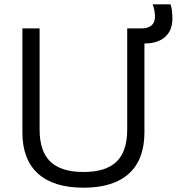

<svg xmlns="http://www.w3.org/2000/svg" viewBox="-20 -862 855 892"><path d="M368 10Q229 10 156.5 -55.5Q84 -121 84 -247V-730H164V-260Q164 -159 214 -111Q264 -63 368 -63Q472 -63 521.5 -111Q571 -159 571 -260V-730H651V-247Q651 -121 579 -55.5Q507 10 368 10ZM598 -660 599 -730H638Q668 -730 684 -744Q700 -758 700 -784Q700 -797 697 -814Q694 -831 689 -842H772Q778 -826 779.5 -808Q781 -790 781 -775Q781 -721 747 -690.5Q713 -660 651 -660Z"/></svg>

Font: M PLUS 1
Style: Regular
Weight: 400
Designer: Coji Morishita
Foundry: UNDERFOREST DESIGN
Version: Version 1.001